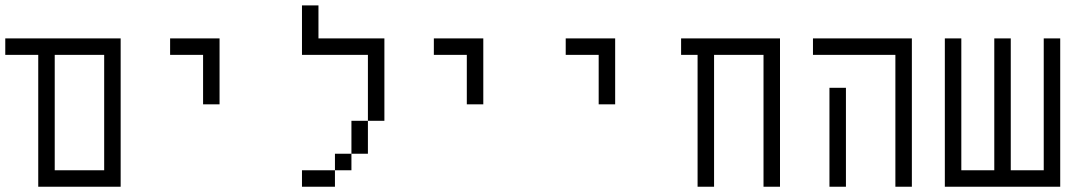

<svg xmlns="http://www.w3.org/2000/svg" viewBox="-20 -708 4040 728"><path d="M125 -500Q125 -500 125 0H437.5V-562.5H0V-500ZM187.5 -62.5V-500H375V-62.5Z M750 -500V-312.5H812.5Q812.5 -312.5 812.5 -562.5H625V-500Z M1250 -62.5H1125V0H1250ZM1250 -62.5H1312.5V-125H1250ZM1312.5 -125H1375Q1375 -125 1375 -250H1312.5Q1312.5 -250 1312.5 -125ZM1375 -250H1437.5V-562.5H1187.5Q1187.5 -562.5 1187.5 -687.5H1125V-500H1375Q1375 -500 1375 -250Z M1750 -500V-312.5H1812.5Q1812.5 -312.5 1812.5 -562.5H1625V-500Z M2250 -500V-312.5H2312.5Q2312.5 -312.5 2312.5 -562.5H2125V-500Z M2625 -500Q2625 -500 2625 0H2687.5Q2687.5 0 2687.5 -500H2875Q2875 -500 2875 0H2937.5V-562.5H2562.5V-500Z M3125 -375Q3125 -375 3125 0H3187.5Q3187.5 0 3187.5 -375ZM3375 -500Q3375 -500 3375 0H3437.5V-562.5H3062.5V-500Z M3562.5 -562.5V0H4000V-562.5H3937.5Q3937.5 -562.5 3937.5 -62.5H3812.5Q3812.5 -62.5 3812.5 -562.5H3750Q3750 -562.5 3750 -62.5H3625Q3625 -62.5 3625 -562.5Z"/></svg>

Font: BFUnifontExMono
Style: Regular
Weight: 500
Version: Version 15.0.06